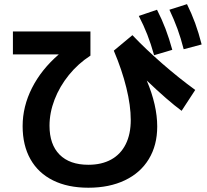

<svg xmlns="http://www.w3.org/2000/svg" viewBox="-20 -836 978 907"><path d="M86.9 -240.2Q86.9 -333 131.1 -420.4Q175.3 -507.8 257.8 -579.1H41V-687.5H407.2V-573.2Q349.1 -535.6 305.4 -481.7Q261.7 -427.7 237.8 -365.7Q213.9 -303.7 213.9 -242.2Q213.9 -153.3 261.5 -105.5Q309.1 -57.6 397.5 -57.6Q460.4 -57.6 505.4 -82.5Q550.3 -107.4 574 -155Q597.7 -202.6 597.7 -269.5Q597.7 -336.9 576.9 -421.4Q556.2 -505.9 517.6 -596.7L605.5 -669.9Q667 -605 746.6 -535.6Q826.2 -466.3 902.3 -411.1L837.9 -312.5Q772.9 -360.4 673.3 -455.6Q722.7 -338.4 722.7 -238.3Q722.7 -149.9 683.1 -84.7Q643.6 -19.5 570.1 15.6Q496.6 50.8 397.5 50.8Q300.3 50.8 230.5 16.1Q160.6 -18.6 123.8 -84Q86.9 -149.4 86.9 -240.2ZM635.7 -760.7 721.7 -790Q744.6 -745.1 762 -699.5Q779.3 -653.8 793.9 -600.6L708 -575.2Q692.9 -628.9 675.8 -672.6Q658.7 -716.3 635.7 -760.7ZM780.3 -790 863.3 -816.4Q885.3 -772 901.9 -726.6Q918.5 -681.2 932.6 -626L847.7 -603.5Q834.5 -655.3 818.4 -699.5Q802.2 -743.7 780.3 -790Z"/></svg>

Font: Pretendard
Style: Bold
Weight: 700
Designer: Base glyphs from Inter by Rasmus Andersson; Hangeul glyphs from Noto Sans CJK(Source Han Sans) by Jang Soo-young and Kan
Foundry: Kil Hyung-jin
Version: Version 1.309